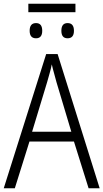

<svg xmlns="http://www.w3.org/2000/svg" viewBox="-20 -1003 551 1023"><path d="M360 -301H151L231 -565Q237 -587 244 -611Q251 -635 256 -660Q261 -637 268.5 -611Q276 -585 281 -565ZM452 0H511L287 -715H226L0 0H59L137 -249H374ZM382 -983H131V-938H382ZM340 -880Q307 -880 307 -839Q307 -799 340 -799Q374 -799 374 -839Q374 -880 340 -880ZM172 -880Q138 -880 138 -839Q138 -799 172 -799Q205 -799 205 -839Q205 -880 172 -880Z"/></svg>

Font: Noto Sans UI SemiCondensed Light
Style: Regular
Weight: 300
Width: 4
Designer: Monotype Design Team
Foundry: Monotype Imaging Inc.
Version: Version 1.901